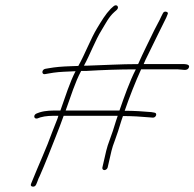

<svg xmlns="http://www.w3.org/2000/svg" viewBox="-20 -666 737 728"><path d="M375.8 -21C381.1 -21 386.9 -25.7 388.2 -31L402.7 -94C405.2 -104.7 409.7 -118.7 416.4 -136C423.2 -154 431.1 -178 440 -208L446.2 -226C480.5 -226 516.8 -223.8 547 -221L558.8 -220C571.8 -218.7 578.2 -237.7 565.2 -239L553.6 -241C523 -243.8 487.7 -246 452.8 -246C471.5 -300.2 492.9 -354.2 515 -403H655C670.8 -403 690.5 -395.1 696.2 -410C702 -425.3 675 -423 659.7 -423H524.7C529.3 -434.3 534.6 -445.7 540.5 -457C565.5 -509.8 587.2 -551.1 610.3 -599L614.8 -610C618.2 -616 616.8 -619.8 610.5 -621.5C604.2 -623.2 599.6 -620.7 596.8 -614L591.2 -603C583.4 -584.9 574.5 -571.4 564.7 -551C545.8 -511.7 523.6 -468.1 503.7 -423C436.9 -423 374.6 -418.9 310.3 -417H298.3C321.4 -459 341.3 -513.7 365.4 -552C381 -577.6 392.6 -601.7 413.1 -620L423.2 -629C433.7 -639.7 422 -652.6 410.2 -642L400.1 -633C379.1 -611 365.4 -587.5 348.1 -559C323.3 -518.1 302.4 -460.9 277 -416C266.9 -415.3 257.5 -415 248.8 -415C213.4 -413.7 191.9 -412.1 163 -407L151.5 -405C137.6 -402.3 136.9 -382.3 150.9 -385L162.3 -387C190.8 -392.4 210.2 -393.7 245.2 -395C251.9 -395 258.9 -395.3 266.4 -396C244.2 -352.9 228.5 -301.6 209 -247H206C175.2 -247 153.3 -247.1 130.4 -240L119.5 -236C105 -230.7 107.8 -213 122.1 -217L133 -221C154.6 -227 171.6 -227 201.4 -227C199.8 -223 198.6 -219.3 197.9 -216C191.7 -200.7 185.2 -184.3 178.6 -167C155.7 -102.8 126.3 -40.6 102.6 19L98.1 30C95.2 36.7 97 40.5 103.4 41.5C109.9 42.5 114.5 39.7 117.4 33L121.9 22C124.3 14.7 127.2 7.7 130.8 1C142.7 -26.7 149.6 -42.6 162.1 -74C182 -124.9 202.6 -174 221.4 -227H426.4L420.3 -209C411.5 -179.7 403.8 -156.3 397.1 -139C390.3 -121 385.5 -106 382.7 -94L368.2 -31C366.9 -25.7 370.6 -21 375.8 -21ZM495 -403C471.6 -357.7 451.1 -299.2 433 -247H229C249.8 -303.9 263.9 -352.7 287.7 -397H306.7C369.9 -400.7 429.8 -403 495 -403Z"/></svg>

Font: HoneyBee
Style: UltLitIt
Weight: 100
Foundry: Cannot Into Space Fonts
Version: Version 0.89